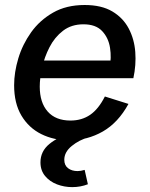

<svg xmlns="http://www.w3.org/2000/svg" viewBox="-20 -560 610 783"><path d="M262.7 12.2Q199.2 12.2 148.2 -13.2Q97.2 -38.6 67.4 -88.6Q37.6 -138.7 37.6 -212.4Q37.6 -265.1 54.7 -322Q71.8 -378.9 106.9 -428.2Q142.1 -477.5 196.3 -508.5Q250.5 -539.6 325.2 -539.6Q394 -539.6 438 -513.4Q481.9 -487.3 504.9 -443.8Q527.8 -400.4 531.7 -347.7Q535.6 -294.9 523.9 -241.2H107.9L122.1 -313H452.6L426.8 -283.2Q435.1 -324.2 428.7 -365Q422.4 -405.8 396.5 -433.3Q370.6 -460.9 320.3 -460.9Q271.5 -460.9 237.3 -434.8Q203.1 -408.7 182.1 -367.9Q161.1 -327.1 151.6 -283.9Q142.1 -240.7 142.1 -207Q142.1 -141.6 174.6 -105Q207 -68.4 267.6 -68.4Q313.5 -68.4 347.7 -91.8Q381.8 -115.2 407.7 -166.5L503.9 -136.2Q461.9 -59.6 399.2 -23.7Q336.4 12.2 262.7 12.2ZM274.4 203.1Q242.2 203.1 212.6 191.9Q183.1 180.7 164.1 158Q145 135.3 145 102.1Q145 57.1 181.2 27.3Q217.3 -2.4 271.5 -17.6L296.9 -11.7L295.9 0H341.3Q302.7 10.7 272.5 35.4Q242.2 60.1 242.2 91.8Q242.2 114.3 257.6 126Q272.9 137.7 296.4 137.7Q309.6 137.7 325.2 132.8L338.4 191.4Q308.6 203.1 274.4 203.1Z"/></svg>

Font: Schibsted Grotesk Medium
Style: Italic
Weight: 500
Italic angle: -12°
Designer: Bakken & Baeck AS, Henrik Kongsvoll
Foundry: Schibsted ASA
Version: Version 1.100;gftools[0.9.25]